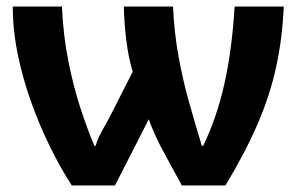

<svg xmlns="http://www.w3.org/2000/svg" viewBox="-20 -566 925 586"><path d="M846 -546Q842 -450 823 -362.5Q804 -275 766 -187Q728 -99 668 0H535Q509 -48 480.5 -100Q452 -152 434 -202L331 0H199Q166 -51 134 -115.5Q102 -180 76 -252Q50 -324 34.5 -399Q19 -474 19 -546H169Q173 -457 189 -377.5Q205 -298 226.5 -233Q248 -168 268 -121H272Q279 -146 296 -175Q313 -204 327 -233L385 -347Q372 -390 365.5 -443Q359 -496 358 -546H508Q512 -464 525 -393Q538 -322 556.5 -256Q575 -190 596 -121H600Q641 -205 664.5 -308.5Q688 -412 696 -546Z"/></svg>

Font: Noto Sans
Style: Bold
Weight: 700
Designer: Monotype Design Team
Foundry: Monotype Imaging Inc.
Version: Version 2.000;GOOG;noto-source:20170915:90ef993387c0; ttfaut